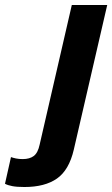

<svg xmlns="http://www.w3.org/2000/svg" viewBox="-67 -740 450 770"><path d="M31 10Q1 10 -17.5 6.5Q-36 3 -47 -3L-23 -110Q-15 -107 -3 -104.5Q9 -102 24 -102Q52 -102 68.5 -114.5Q85 -127 92 -160L221 -720H363L229 -140Q210 -58 161.5 -24Q113 10 31 10Z"/></svg>

Font: Instrument Sans Condensed
Style: Bold Italic
Weight: 700
Width: 3
Italic angle: -13°
Designer: Rodrigo Fuenzalida
Foundry: fragTYPE
Version: Version 1.000;gftools[0.9.28]